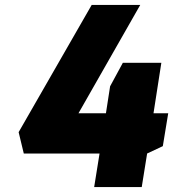

<svg xmlns="http://www.w3.org/2000/svg" viewBox="-20 -763 706 783"><path d="M386 -137H77L56 -224L354 -743H552L300 -301H412L429 -411L481 -507H638L606 -301H666L644 -167L580 -137L558 0H364Z"/></svg>

Font: Exo Black
Style: Italic
Weight: 900
Italic angle: -9°
Designer: Natanael Gama
Foundry: Natanael Gama
Version: Version 1.500; ttfautohint (v1.6)